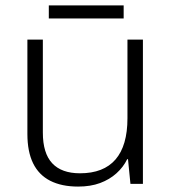

<svg xmlns="http://www.w3.org/2000/svg" viewBox="-20 -678 636 708"><path d="M268 10Q207 10 165 -11.5Q123 -33 102 -76Q81 -119 81 -184V-532H138V-189Q138 -113 172.5 -76Q207 -39 275 -39Q362 -39 406 -90Q450 -141 450 -242V-532H507V0H461L452 -91H449Q435 -62 409.5 -39Q384 -16 349 -3Q314 10 268 10ZM436 -658V-610H160V-658Z"/></svg>

Font: Noto Sans Symbols Light
Style: Regular
Weight: 300
Version: Version 2.002